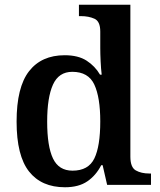

<svg xmlns="http://www.w3.org/2000/svg" viewBox="-20 -780 674 810"><path d="M254 10Q155 10 102.5 -56.5Q50 -123 50 -267Q50 -412 102.5 -479.5Q155 -547 253 -547Q310 -547 345.5 -524Q381 -501 402 -465H409Q406 -490 404.5 -521.5Q403 -553 403 -578V-647Q403 -690 378.5 -701Q354 -712 321 -712H313V-760H530V-119Q530 -74 553 -61Q576 -48 610 -48H617V0H432L413 -83H407Q385 -40 348.5 -15Q312 10 254 10ZM286 -60Q353 -60 378 -111.5Q403 -163 403 -268Q403 -369 378 -423Q353 -477 285 -477Q228 -477 203.5 -423Q179 -369 179 -267Q179 -163 203.5 -111.5Q228 -60 286 -60Z"/></svg>

Font: Noto Serif Hentaigana SemiBold
Style: Regular
Weight: 600
Designer: Kazuhiro Yamada
Foundry: nipponia
Version: Version 1.000; ttfautohint (v1.8.4.7-5d5b)